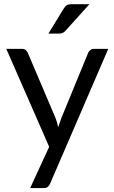

<svg xmlns="http://www.w3.org/2000/svg" viewBox="-20 -745 556 936"><path d="M507.8 -506.8Q436.5 -342.8 224.6 149.4Q220.7 159.2 213.9 165Q207 171.9 193.4 171.9Q170.9 171.9 127 171.9Q150.4 121.1 219.7 -29.3Q167 -148.4 10.7 -506.8Q29.3 -506.8 87.9 -506.8Q98.6 -506.8 105.5 -501Q112.3 -495.1 115.2 -488.3Q160.2 -381.8 251 -168.9Q258.8 -148.4 263.7 -125Q271.5 -148.4 279.3 -169.9Q323.2 -275.4 410.2 -488.3Q413.1 -496.1 420.9 -501Q427.7 -506.8 436.5 -506.8Q460.9 -506.8 507.8 -506.8ZM416 -724.6Q387.7 -692.4 299.8 -595.7Q293 -587.9 286.1 -585Q279.3 -581.1 268.6 -581.1Q251 -581.1 215.8 -581.1Q234.4 -611.3 290 -702.1Q296.9 -713.9 305.7 -719.7Q313.5 -724.6 329.1 -724.6Q358.4 -724.6 416 -724.6Z"/></svg>

Font: Lato
Style: Regular
Weight: 400
Designer: Lukasz Dziedzic with Adam Twardoch and Botio Nikoltchev
Version: Version 2.015; 2015-08-06; http://www.latofonts.com/